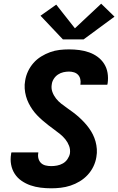

<svg xmlns="http://www.w3.org/2000/svg" viewBox="-20 -1010 640 1038"><path d="M257 8Q228 8 199.5 4.5Q171 1 145 -8Q119 -17 96.5 -32.5Q74 -48 59.5 -70.5Q45 -93 40 -120.5Q35 -148 40 -177Q40 -180 40.5 -182Q41 -184 42 -186H187Q187 -185 187 -184Q187 -183 187 -183Q184 -167 188 -152.5Q192 -138 202 -128.5Q212 -119 226.5 -115.5Q241 -112 257 -112Q272 -112 288.5 -115Q305 -118 320 -126.5Q335 -135 345 -150Q355 -165 358 -180Q361 -202 353.5 -221.5Q346 -241 333.5 -256.5Q321 -272 305 -285Q289 -298 273 -309.5Q257 -321 241 -333.5Q225 -346 210 -359Q195 -372 181 -386.5Q167 -401 155.5 -417.5Q144 -434 135 -452Q126 -470 120.5 -490Q115 -510 113.5 -531.5Q112 -553 116 -574Q120 -600 131.5 -624.5Q143 -649 161 -669.5Q179 -690 202.5 -704.5Q226 -719 251 -728Q276 -737 301.5 -740Q327 -743 353 -743Q381 -743 408.5 -739.5Q436 -736 461.5 -727Q487 -718 508 -702.5Q529 -687 543 -665Q557 -643 561.5 -616Q566 -589 562 -560Q561 -558 561 -556Q561 -554 560 -552H414Q415 -553 415 -553.5Q415 -554 415 -555Q417 -569 414 -582.5Q411 -596 402 -605.5Q393 -615 380 -619Q367 -623 353 -623Q338 -623 322.5 -619.5Q307 -616 293.5 -607Q280 -598 271 -584Q262 -570 260 -555Q256 -533 263 -513.5Q270 -494 282.5 -478Q295 -462 311 -449.5Q327 -437 343.5 -425.5Q360 -414 376 -402Q392 -390 407 -376.5Q422 -363 435.5 -348.5Q449 -334 461 -317.5Q473 -301 482 -283Q491 -265 496.5 -245Q502 -225 503.5 -204Q505 -183 501 -161Q497 -135 485 -110Q473 -85 454 -64.5Q435 -44 411 -29.5Q387 -15 361 -6.5Q335 2 308.5 5Q282 8 257 8ZM320 -797 199 -925 284 -985 385 -857 527 -990 599 -920 432 -797Z"/></svg>

Font: Iosevka SS04 Hv Ex Obl
Style: Regular
Weight: 900
Width: 7
Italic angle: -9°
Monospace: yes
Designer: Belleve Invis
Foundry: Belleve Invis
Version: Version 19.0.0; ttfautohint (v1.8.4)